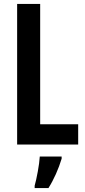

<svg xmlns="http://www.w3.org/2000/svg" viewBox="-20 -734 433 975"><path d="M67 0H377V-103H184V-714H67ZM293 72V61H182C180 101 166 174 156 209V221H226C253 179 278 122 293 72Z"/></svg>

Font: Noto Sans Myanmar ExtraCondensed SemiBold
Style: Regular
Weight: 600
Width: 2
Designer: Monotype Design Team
Foundry: Monotype Imaging Inc.
Version: Version 2.107